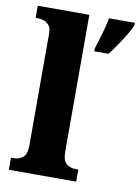

<svg xmlns="http://www.w3.org/2000/svg" viewBox="-86 -818 638 876"><g transform="rotate(10 233.5 -380.0)"><path d="M307 -613Q316 -642 329 -685Q342 -728 347 -760H467V-750Q459 -729 443 -702.5Q427 -676 408.5 -649Q390 -622 373 -600H307ZM17 0V-56H28Q55 -56 72.5 -70.5Q90 -85 90 -127V-645Q90 -671 78.5 -683.5Q67 -696 52.5 -700Q38 -704 28 -704H17V-760H256V-127Q256 -85 273.5 -70.5Q291 -56 318 -56H329V0Z"/></g></svg>

Font: Noto Serif SemiCondensed ExtraBold
Style: Regular
Weight: 800
Width: 4
Designer: Monotype Design Team
Foundry: Monotype Imaging Inc.
Version: Version 2.015